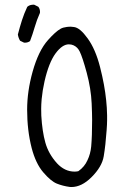

<svg xmlns="http://www.w3.org/2000/svg" viewBox="-20 -793 540 808"><path d="M84 -613.3Q97.2 -613.3 106.4 -620.1Q117.2 -648.4 126 -678.7Q134.8 -709 147.9 -738.3Q148.4 -740.2 148.4 -742.2Q148.4 -755.9 141.1 -764.6L124.5 -772.9Q123 -773.4 120.1 -773.4Q117.2 -773.4 112.3 -772.5Q102.5 -771 94.7 -764.2Q81.5 -736.3 72.3 -707.5Q63 -678.2 55.2 -647.9Q57.1 -634.3 64.5 -621.6L80.6 -613.8Q82.5 -613.3 84 -613.3ZM293.9 -70.8Q252.4 -70.8 219.7 -106Q184.1 -145.5 170.9 -192.6Q157.7 -239.7 153.8 -306.2Q153.3 -318.4 153.3 -335.4Q153.3 -352.5 155.3 -376Q158.7 -412.1 167.5 -451.2Q185.5 -529.8 213.9 -568.4Q242.2 -606.4 269.5 -606.4Q280.3 -606.4 289.1 -602.5Q306.6 -594.7 315.4 -576.2Q327.1 -552.7 345 -486.6Q362.8 -420.4 365.7 -358.4Q367.7 -312.5 367.7 -288.1Q367.7 -220.2 363.8 -176.8Q360.8 -145 348.1 -118.7Q335.9 -91.3 310.5 -73.2L308.6 -72.3Q300.3 -70.8 293.9 -70.8ZM280.3 -5.9Q323.7 -5.9 365.2 -47.4Q409.2 -91.3 416.5 -135.3Q424.3 -181.6 428.7 -244.6Q430.7 -270.5 430.7 -286.1Q430.7 -301.8 430.7 -307.6Q430.2 -339.4 426.8 -371.1Q420.4 -435.1 401.1 -510.7Q381.8 -586.4 348.6 -631.8Q316.9 -675.8 292 -679.2Q282.7 -680.7 277.8 -680.7Q272.9 -680.7 269.5 -680.4Q266.1 -680.2 261.7 -679.7Q245.1 -677.7 234.9 -671.9Q213.9 -660.2 182.1 -624.5Q142.1 -580.1 117.2 -491.2Q94.2 -408.7 94.2 -331.5Q94.2 -244.6 113.3 -169.9Q130.4 -104.5 162.4 -67.4Q194.3 -30.3 219.2 -20.3Q244.1 -10.3 273.4 -6.3Q276.9 -5.9 280.3 -5.9Z"/></svg>

Font: NaikaiFont
Style: Light
Weight: 300
Version: Version 1.89